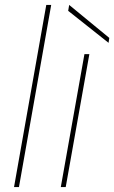

<svg xmlns="http://www.w3.org/2000/svg" viewBox="-20 -760 464 780"><path d="M37 0H57L188 -740H168Z M227 0H247L343 -540H323ZM257 -716 421 -586 424 -606 261 -740Z"/></svg>

Font: Poppins Devanagari Thin
Style: Italic
Weight: 100
Italic angle: -10°
Designer: Ninad Kale (Devanagari), Jonny Pinhorn (Latin)
Foundry: Indian Type Foundry
Version: 4.005